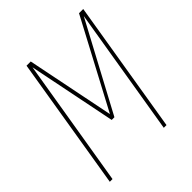

<svg xmlns="http://www.w3.org/2000/svg" viewBox="-200 -868 1001 1001"><g transform="rotate(-45 300.0 -367.5)"><path d="M35 0 156 -735H187L285 -249L543 -735H574L453 0H433L550 -707L290 -221H270L172 -707L55 0Z"/></g></svg>

Font: Iosevka Thin Extended Oblique
Style: Regular
Weight: 100
Width: 7
Italic angle: -9°
Monospace: yes
Designer: Belleve Invis
Foundry: Belleve Invis
Version: Version 32.5.0; ttfautohint (v1.8.4)